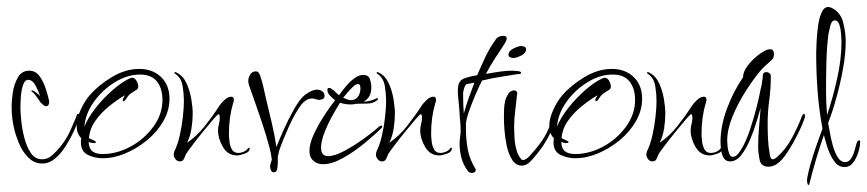

<svg xmlns="http://www.w3.org/2000/svg" viewBox="-20 -458 2466 546"><path d="M100 7Q77 7 60 -10.5Q43 -28 33.5 -51.5Q24 -75 20 -93Q13 -122 13 -156Q13 -172 16.5 -195.5Q20 -219 31 -238Q42 -257 63 -257Q81 -257 92 -242Q103 -227 109.5 -207.5Q116 -188 119 -174Q119 -173 119.5 -171.5Q120 -170 120 -168Q120 -164 118 -160Q116 -156 111 -156Q107 -156 103 -159.5Q99 -163 96 -166Q90 -174 84 -183Q78 -192 70 -198Q69 -199 69 -200Q69 -201 72 -201Q74 -201 83 -194.5Q92 -188 94 -185Q91 -195 82 -213Q73 -231 60 -231Q50 -231 45 -214.5Q40 -198 39 -179Q38 -160 38 -153Q38 -139 40.5 -114.5Q43 -90 49.5 -65Q56 -40 68 -22.5Q80 -5 100 -5Q116 -5 129 -17Q142 -29 151 -40Q168 -61 178 -82.5Q188 -104 198 -129Q198 -134 203 -134Q206 -134 206 -129Q206 -127 205 -125Q201 -109 191 -87Q181 -65 167.5 -43.5Q154 -22 137 -7.5Q120 7 100 7Z M272 -8Q250 -8 230 -17.5Q210 -27 210 -54Q210 -57 210.5 -60Q211 -63 211 -65Q198 -78 198 -100Q198 -121 209.5 -146Q221 -171 235 -187Q260 -216 298.5 -239Q337 -262 376 -262Q414 -262 438 -239Q462 -216 462 -177Q462 -144 444.5 -113.5Q427 -83 398.5 -59.5Q370 -36 337 -22Q304 -8 272 -8ZM272 -20Q312 -20 351 -41Q390 -62 416 -97.5Q442 -133 442 -174Q442 -206 426.5 -226Q411 -246 378 -246Q342 -246 306.5 -224Q271 -202 247 -168.5Q223 -135 220 -98Q230 -123 252 -151Q274 -179 301 -202.5Q328 -226 351 -236Q353 -236 353.5 -236.5Q354 -237 355 -237Q363 -237 368 -228.5Q373 -220 373 -213V-209Q373 -207 369 -203Q357 -196 350.5 -191Q344 -186 336 -173Q333 -170 332 -170Q329 -170 329 -174Q329 -177 331.5 -180.5Q334 -184 335 -187Q314 -175 291 -156.5Q268 -138 251.5 -115Q235 -92 233 -65Q235 -64 244 -60Q253 -56 253 -54Q253 -53 251 -52Q249 -51 248 -51Q244 -51 240 -52Q236 -53 232 -54Q233 -35 243 -27.5Q253 -20 272 -20Z M491 1Q484 1 479 -5.5Q474 -12 474 -18Q474 -22 476 -28Q485 -46 491 -72Q497 -98 500 -125Q503 -152 503 -171Q503 -190 499.5 -212.5Q496 -235 480 -247Q476 -249 476 -251Q476 -253 478 -253Q481 -253 483 -251Q501 -242 510.5 -221Q520 -200 524 -176.5Q528 -153 528 -134Q528 -115 524.5 -92.5Q521 -70 512 -52Q540 -71 562.5 -99.5Q585 -128 603 -156Q608 -164 618 -173.5Q628 -183 638 -183Q645 -183 645 -174Q645 -169 643 -165Q631 -125 631 -78Q631 -69 632.5 -56Q634 -43 639.5 -33Q645 -23 658 -23Q665 -23 673 -26.5Q681 -30 685 -36Q687 -38 689 -38Q690 -38 690 -36Q690 -26 676 -21Q662 -16 654 -16Q628 -16 614 -40Q600 -64 600 -87Q600 -96 602.5 -105Q605 -114 605 -123Q605 -125 604.5 -129Q604 -133 601 -133Q599 -133 586 -118Q573 -103 556 -82Q539 -61 525.5 -43Q512 -25 509 -20Q506 -13 503 -6Q500 1 491 1Z M759 32Q753 32 750.5 26Q748 20 748 16Q748 11 750 5.5Q752 0 753 -4Q751 -22 746 -40Q741 -58 736 -75Q725 -111 712.5 -146Q700 -181 688 -216Q687 -219 686.5 -222Q686 -225 686 -228Q686 -237 691.5 -246Q697 -255 707 -255Q712 -255 714.5 -252.5Q717 -250 719 -245Q725 -229 729 -210.5Q733 -192 737 -175Q745 -142 753 -108Q761 -74 766 -40Q773 -58 786.5 -88.5Q800 -119 816.5 -148Q833 -177 847 -188Q855 -194 864 -198.5Q873 -203 883 -203Q891 -203 897 -198Q903 -193 903 -185Q903 -179 898 -176.5Q893 -174 888 -174Q883 -174 878 -176Q873 -178 868 -178Q859 -178 851.5 -173.5Q844 -169 838 -162Q819 -137 801.5 -98Q784 -59 774 -30Q774 -29 772 -21Q770 -13 770 -12V6Q770 11 768.5 21.5Q767 32 759 32Z M899 9Q882 9 871 -1Q860 -11 860 -28Q860 -50 873 -77.5Q886 -105 903 -131Q920 -157 933 -173Q926 -178 918.5 -186Q911 -194 911 -202Q911 -208 916 -208Q921 -208 930.5 -199.5Q940 -191 944 -187Q951 -197 962 -210.5Q973 -224 986.5 -234.5Q1000 -245 1013 -245Q1028 -245 1032 -232.5Q1036 -220 1036 -209Q1036 -181 1014 -169Q1030 -169 1048 -177Q1050 -179 1053 -179Q1055 -179 1055 -177Q1055 -175 1053.5 -174Q1052 -173 1050 -171Q1040 -164 1025 -163.5Q1010 -163 998 -163Q994 -163 988.5 -162Q983 -161 978 -161Q970 -161 962.5 -162Q955 -163 947 -166Q938 -152 925 -128.5Q912 -105 902.5 -80.5Q893 -56 893 -38Q893 -14 913 -14Q932 -14 960.5 -29.5Q989 -45 1016.5 -65Q1044 -85 1058 -98Q1060 -99 1061.5 -100Q1063 -101 1064 -101Q1067 -101 1067 -98Q1067 -96 1064 -93Q1047 -76 1017.5 -51.5Q988 -27 956 -9Q924 9 899 9ZM976 -173Q991 -173 998 -183Q1005 -193 1005 -207Q1005 -210 1004 -214.5Q1003 -219 998 -219Q992 -219 983.5 -211Q975 -203 967.5 -194Q960 -185 956 -180Q958 -179 966 -176Q974 -173 976 -173Z M1066 1Q1059 1 1054 -5.5Q1049 -12 1049 -18Q1049 -22 1051 -28Q1060 -46 1066 -72Q1072 -98 1075 -125Q1078 -152 1078 -171Q1078 -190 1074.5 -212.5Q1071 -235 1055 -247Q1051 -249 1051 -251Q1051 -253 1053 -253Q1056 -253 1058 -251Q1076 -242 1085.5 -221Q1095 -200 1099 -176.5Q1103 -153 1103 -134Q1103 -115 1099.5 -92.5Q1096 -70 1087 -52Q1115 -71 1137.5 -99.5Q1160 -128 1178 -156Q1183 -164 1193 -173.5Q1203 -183 1213 -183Q1220 -183 1220 -174Q1220 -169 1218 -165Q1206 -125 1206 -78Q1206 -69 1207.5 -56Q1209 -43 1214.5 -33Q1220 -23 1233 -23Q1240 -23 1248 -26.5Q1256 -30 1260 -36Q1262 -38 1264 -38Q1265 -38 1265 -36Q1265 -26 1251 -21Q1237 -16 1229 -16Q1203 -16 1189 -40Q1175 -64 1175 -87Q1175 -96 1177.5 -105Q1180 -114 1180 -123Q1180 -125 1179.5 -129Q1179 -133 1176 -133Q1174 -133 1161 -118Q1148 -103 1131 -82Q1114 -61 1100.5 -43Q1087 -25 1084 -20Q1081 -13 1078 -6Q1075 1 1066 1Z M1322 34Q1316 34 1311 29Q1298 12 1292.5 -8Q1287 -28 1287 -49Q1287 -59 1288.5 -69Q1290 -79 1290 -86Q1290 -94 1289.5 -102.5Q1289 -111 1288 -119Q1287 -137 1285.5 -155Q1284 -173 1282 -191V-202Q1282 -228 1299 -234.5Q1316 -241 1337 -244Q1348 -270 1360 -295.5Q1372 -321 1388 -343Q1395 -356 1411 -356Q1421 -356 1421 -349Q1421 -344 1418 -339Q1415 -334 1412 -329Q1399 -310 1386 -289.5Q1373 -269 1362 -248Q1380 -251 1399 -254Q1418 -257 1437 -257Q1440 -257 1451 -256Q1462 -255 1462 -251Q1462 -248 1457 -247.5Q1452 -247 1450 -247Q1425 -243 1400.5 -239Q1376 -235 1351 -229Q1344 -216 1334 -193Q1324 -170 1315.5 -146.5Q1307 -123 1305 -108V-91Q1305 -60 1310.5 -32Q1316 -4 1332 22Q1332 23 1332.5 23.5Q1333 24 1333 25Q1333 29 1329.5 31.5Q1326 34 1322 34ZM1299 -135Q1305 -158 1313 -179.5Q1321 -201 1329 -223Q1314 -220 1308 -219Q1302 -218 1298 -200Q1297 -196 1297 -191.5Q1297 -187 1297 -183Q1297 -171 1297.5 -159Q1298 -147 1299 -135Z M1440 -293Q1436 -293 1431 -295Q1426 -297 1426 -302Q1426 -313 1440 -320Q1454 -327 1462 -327Q1467 -327 1471.5 -325Q1476 -323 1476 -318Q1476 -307 1462 -300Q1448 -293 1440 -293ZM1464 13Q1447 13 1436.5 -3.5Q1426 -20 1421 -43.5Q1416 -67 1414.5 -89Q1413 -111 1413 -123Q1413 -136 1413.5 -148.5Q1414 -161 1417 -173Q1419 -181 1425.5 -191Q1432 -201 1442 -201Q1451 -201 1451 -191L1450 -187Q1448 -165 1445 -142Q1442 -119 1442 -96Q1442 -85 1443 -67Q1444 -49 1448.5 -32.5Q1453 -16 1461 -7Q1463 -3 1467 -3Q1476 -3 1487.5 -16Q1499 -29 1504 -35Q1524 -59 1534.5 -80Q1545 -101 1555 -129Q1555 -134 1560 -134Q1563 -134 1563 -129Q1563 -128 1562.5 -127.5Q1562 -127 1562 -125Q1545 -66 1506 -19Q1499 -10 1488 1.5Q1477 13 1464 13Z M1616 -8Q1594 -8 1574 -17.5Q1554 -27 1554 -54Q1554 -57 1554.5 -60Q1555 -63 1555 -65Q1542 -78 1542 -100Q1542 -121 1553.5 -146Q1565 -171 1579 -187Q1604 -216 1642.5 -239Q1681 -262 1720 -262Q1758 -262 1782 -239Q1806 -216 1806 -177Q1806 -144 1788.5 -113.5Q1771 -83 1742.5 -59.5Q1714 -36 1681 -22Q1648 -8 1616 -8ZM1616 -20Q1656 -20 1695 -41Q1734 -62 1760 -97.5Q1786 -133 1786 -174Q1786 -206 1770.5 -226Q1755 -246 1722 -246Q1686 -246 1650.5 -224Q1615 -202 1591 -168.5Q1567 -135 1564 -98Q1574 -123 1596 -151Q1618 -179 1645 -202.5Q1672 -226 1695 -236Q1697 -236 1697.5 -236.5Q1698 -237 1699 -237Q1707 -237 1712 -228.5Q1717 -220 1717 -213V-209Q1717 -207 1713 -203Q1701 -196 1694.5 -191Q1688 -186 1680 -173Q1677 -170 1676 -170Q1673 -170 1673 -174Q1673 -177 1675.5 -180.5Q1678 -184 1679 -187Q1658 -175 1635 -156.5Q1612 -138 1595.5 -115Q1579 -92 1577 -65Q1579 -64 1588 -60Q1597 -56 1597 -54Q1597 -53 1595 -52Q1593 -51 1592 -51Q1588 -51 1584 -52Q1580 -53 1576 -54Q1577 -35 1587 -27.5Q1597 -20 1616 -20Z M1835 1Q1828 1 1823 -5.5Q1818 -12 1818 -18Q1818 -22 1820 -28Q1829 -46 1835 -72Q1841 -98 1844 -125Q1847 -152 1847 -171Q1847 -190 1843.5 -212.5Q1840 -235 1824 -247Q1820 -249 1820 -251Q1820 -253 1822 -253Q1825 -253 1827 -251Q1845 -242 1854.5 -221Q1864 -200 1868 -176.5Q1872 -153 1872 -134Q1872 -115 1868.5 -92.5Q1865 -70 1856 -52Q1884 -71 1906.5 -99.5Q1929 -128 1947 -156Q1952 -164 1962 -173.5Q1972 -183 1982 -183Q1989 -183 1989 -174Q1989 -169 1987 -165Q1975 -125 1975 -78Q1975 -69 1976.5 -56Q1978 -43 1983.5 -33Q1989 -23 2002 -23Q2009 -23 2017 -26.5Q2025 -30 2029 -36Q2031 -38 2033 -38Q2034 -38 2034 -36Q2034 -26 2020 -21Q2006 -16 1998 -16Q1972 -16 1958 -40Q1944 -64 1944 -87Q1944 -96 1946.5 -105Q1949 -114 1949 -123Q1949 -125 1948.5 -129Q1948 -133 1945 -133Q1943 -133 1930 -118Q1917 -103 1900 -82Q1883 -61 1869.5 -43Q1856 -25 1853 -20Q1850 -13 1847 -6Q1844 1 1835 1Z M2165 16Q2144 16 2140 -4Q2136 -24 2136 -40Q2136 -68 2138.5 -95.5Q2141 -123 2143 -151Q2139 -137 2131.5 -112Q2124 -87 2113 -61Q2102 -35 2088 -17Q2074 1 2056 1Q2044 1 2038 -9Q2032 -19 2030.5 -32.5Q2029 -46 2029 -54Q2029 -101 2048 -151Q2067 -201 2093 -238Q2093 -253 2104.5 -269Q2116 -285 2132 -298Q2148 -311 2160 -316Q2166 -318 2171 -318Q2176 -318 2178.5 -314Q2181 -310 2181 -305Q2181 -301 2180 -296.5Q2179 -292 2176 -289Q2167 -280 2158.5 -273Q2150 -266 2141 -255Q2121 -231 2099.5 -197Q2078 -163 2063 -126.5Q2048 -90 2048 -58Q2048 -54 2049 -42.5Q2050 -31 2053.5 -21.5Q2057 -12 2064 -12Q2073 -12 2080.5 -22.5Q2088 -33 2092 -40Q2103 -60 2113 -90Q2123 -120 2131 -151Q2139 -182 2143 -204Q2145 -211 2146 -217.5Q2147 -224 2148 -231Q2149 -234 2149 -238.5Q2149 -243 2150 -247Q2152 -253 2159 -253Q2164 -253 2168 -250Q2172 -247 2172 -242V-240Q2172 -206 2167.5 -173Q2163 -140 2163 -105Q2163 -85 2164 -63Q2165 -41 2169 -20Q2169 -17 2171 -11Q2173 -5 2178 -5Q2181 -5 2184.5 -7.5Q2188 -10 2189 -11Q2214 -32 2232 -65.5Q2250 -99 2261 -129Q2264 -134 2266 -134Q2269 -134 2269 -129V-125Q2264 -108 2250 -79.5Q2236 -51 2219.5 -25.5Q2203 0 2188 9Q2178 16 2165 16Z M2279 68Q2277 68 2276 63Q2275 58 2275 57Q2275 47 2280 27Q2285 7 2292.5 -16.5Q2300 -40 2307.5 -60.5Q2315 -81 2319 -92Q2309 -145 2305 -199Q2301 -253 2301 -306Q2301 -315 2302 -336.5Q2303 -358 2306 -381.5Q2309 -405 2316 -421.5Q2323 -438 2335 -438Q2341 -438 2344 -436Q2370 -424 2377.5 -395Q2385 -366 2385 -340Q2385 -305 2377.5 -263.5Q2370 -222 2359 -182Q2348 -142 2335 -108Q2337 -99 2340 -81Q2343 -63 2348.5 -43.5Q2354 -24 2362.5 -10.5Q2371 3 2383 3Q2394 3 2400.5 -7.5Q2407 -18 2410.5 -31Q2414 -44 2416 -51Q2417 -53 2418.5 -56Q2420 -59 2423 -59Q2426 -59 2426 -55V-53Q2426 -42 2421 -25.5Q2416 -9 2406.5 4Q2397 17 2381 17Q2364 17 2352 0Q2340 -17 2333 -39Q2326 -61 2323 -74Q2311 -40 2301 -6Q2291 28 2282 63Q2282 64 2281.5 66Q2281 68 2279 68ZM2332 -131Q2348 -178 2360.5 -234Q2373 -290 2373 -339Q2373 -345 2372 -360Q2371 -375 2367 -387.5Q2363 -400 2354 -400Q2345 -400 2341 -384Q2337 -368 2336 -362Q2331 -322 2330 -280Q2329 -238 2329 -198Q2329 -166 2332 -131Z"/></svg>

Font: Sassy Frass
Style: Regular
Weight: 400
Designer: Robert E. Leuschke
Foundry: Robert E. Leuschke
Version: Version 1.010; ttfautohint (v1.8.3)